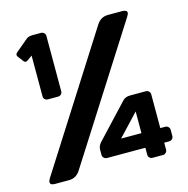

<svg xmlns="http://www.w3.org/2000/svg" viewBox="-104 -800 879 899"><g transform="rotate(-15 336.0 -350.0)"><path d="M37.1 -32.2 441.9 -668Q461.9 -700.2 498 -700.2H565.9Q589.4 -700.2 589.8 -687Q589.8 -679.7 582 -668L176.8 -32.2Q156.7 0 121.1 0H53.2Q30.8 0 30.3 -13.7Q30.3 -21 37.1 -32.2ZM38.1 -622.1Q35.6 -626 35.6 -630.9Q35.6 -635.7 43 -642.1L100.1 -689.9Q109.9 -699.7 130.9 -700.2H172.9Q181.6 -700.2 187.7 -694.1Q193.8 -688 193.8 -680.2V-411.1Q193.8 -403.3 188 -397.2Q182.1 -391.1 172.9 -391.1H123Q115.2 -391.1 109.1 -396.5Q103 -401.9 103 -411.1V-608.9L78.1 -590.8Q66.9 -584 59.1 -594.2ZM298.8 -100.1Q298.8 -118.2 313 -133.8L464.8 -295.9Q478 -309.1 499 -309.1H577.1Q585 -309.1 591.1 -303Q597.2 -296.9 597.2 -289.1V-125H621.1Q629.9 -125 636 -118.9Q642.1 -112.8 642.1 -105V-74.2Q642.1 -66.4 636 -60.3Q629.9 -54.2 621.1 -54.2H597.2V-20Q597.2 -12.2 591.1 -6.1Q585 0 577.1 0H525.9Q518.1 0 512 -5.6Q505.9 -11.2 505.9 -20V-54.2H319.8Q312 -54.2 305.4 -60.1Q298.8 -65.9 298.8 -74.2ZM407.2 -125H505.9V-230Z"/></g></svg>

Font: Days One
Style: Regular
Weight: 400
Designer: Alexander Kalachev, Alexey Maslov, Jovanny Lemonad
Foundry: Alexander Kalachev, Alexey Maslov, Jovanny Lemonad
Version: Version 1.002